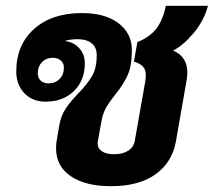

<svg xmlns="http://www.w3.org/2000/svg" viewBox="-20 -631 736 661"><path d="M576 -457Q625 -436 625 -381Q625 -374 623 -358L586 -146Q573 -72 515.5 -31Q458 10 362 10Q274 10 223.5 -24.5Q173 -59 173 -120Q173 -137 175 -146L184 -199Q190 -233 206 -257Q222 -281 249 -309Q281 -342 297 -369.5Q313 -397 313 -441Q313 -468 295.5 -482Q278 -496 248 -496Q221 -496 203 -490Q234 -486 253 -465Q272 -444 272 -413Q272 -354 234.5 -317.5Q197 -281 137 -281Q92 -281 64 -310Q36 -339 36 -385Q36 -476 97 -531Q158 -586 262 -586Q342 -586 388 -551Q434 -516 434 -459Q434 -405 420 -373.5Q406 -342 378 -307Q358 -282 346 -261.5Q334 -241 329 -212L317 -146L316 -138Q316 -120 331 -110Q346 -100 373 -100Q402 -100 421 -112Q440 -124 444 -146L480 -350Q482 -366 482 -372Q482 -391 472.5 -401.5Q463 -412 441 -419L453 -486Q495 -503 517.5 -531.5Q540 -560 551 -611H696Q682 -559 646 -516.5Q610 -474 576 -457ZM200 -398Q200 -413 189.5 -422.5Q179 -432 162 -432Q139 -432 124.5 -417Q110 -402 110 -379Q110 -363 120 -353.5Q130 -344 147 -344Q170 -344 185 -359Q200 -374 200 -398Z"/></svg>

Font: Sarabun ExtraBold
Style: Italic
Weight: 800
Italic angle: -10°
Designer: Suppakit Chalermlarp | Katatrad Co.,Ltd.
Foundry: Cadson Demak Co.,Ltd.
Version: Version 1.000; ttfautohint (v1.6)